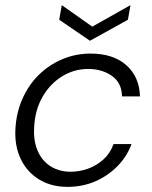

<svg xmlns="http://www.w3.org/2000/svg" viewBox="-20 -717 592 749"><path d="M243 12Q181 12 134 -16Q87 -44 62 -94.5Q37 -145 40 -211Q43 -276 67 -330.5Q91 -385 131 -424.5Q171 -464 223 -486Q275 -508 333 -508Q422 -508 473 -462.5Q524 -417 526 -341H456Q455 -394 416.5 -421Q378 -448 324 -448Q269 -448 222 -419Q175 -390 145.5 -338.5Q116 -287 113 -217Q111 -176 121 -144.5Q131 -113 150.5 -91Q170 -69 197 -58Q224 -47 254 -47Q290 -47 323.5 -59Q357 -71 383.5 -95Q410 -119 423 -155H493Q475 -106 438 -68.5Q401 -31 351.5 -9.5Q302 12 243 12ZM489 -697 479 -640 331 -558 211 -640 221 -697 340 -613Z"/></svg>

Font: DM Sans 28pt Light
Style: Italic
Weight: 300
Italic angle: -10°
Version: Version 4.004;gftools[0.9.30]